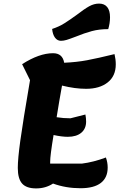

<svg xmlns="http://www.w3.org/2000/svg" viewBox="-20 -1022 664 1068"><path d="M325 -546Q318 -503 310 -461L295 -370Q332 -364 372 -364L455 -385Q459 -365 459 -346Q459 -306 432 -283.5Q405 -261 357 -261Q324 -261 278 -271Q259 -157 259 -122V-112H436Q500 -120 569 -146Q579 -119 579 -90Q579 -34 541 -4.5Q503 25 428 25Q346 25 275 -1Q234 26 181 26Q127 26 103 -1Q79 -28 79 -88Q79 -138 93 -240Q107 -342 147 -576L103 -665Q198 -726 275 -726Q328 -726 337 -673Q406 -676 464.5 -687Q523 -698 617 -721Q624 -692 624 -664Q624 -599 579 -563.5Q534 -528 459 -528Q397 -528 325 -546ZM270 -861Q307 -873 337.5 -892Q368 -911 409 -941Q449 -972 476 -987Q503 -1002 531 -1002Q561 -1002 576.5 -982.5Q592 -963 592 -926Q592 -893 582 -860Q532 -860 491 -849Q450 -838 401 -818Q367 -805 350.5 -800Q334 -795 319 -795Q299 -795 286 -812.5Q273 -830 270 -861Z"/></svg>

Font: Lemonada SemiBold
Style: Regular
Weight: 600
Designer: Mohamed Gaber (Arabic) Eduardo Tunni (Latin)
Foundry: Kief Type Foundry
Version: Version 3.006